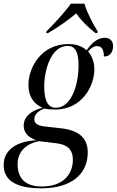

<svg xmlns="http://www.w3.org/2000/svg" viewBox="-73 -786 636 1046"><path d="M180 -615 179 -606H189C242 -637 299 -676 342 -713C368 -676 405 -638 447 -606H457L459 -615C435 -653 399 -721 387 -766H313C281 -720 220 -655 180 -615ZM151 240C321 240 405 159 405 44C405 -37 352 -77 260 -87L180 -96C139 -100 114 -109 114 -136C114 -162 132 -180 169 -195C184 -191 204 -189 227 -189C376 -189 441 -320 441 -408C441 -452 425 -484 407 -506C422 -524 439 -535 455 -535C482 -535 493 -514 493 -478C531 -478 543 -508 543 -535C543 -561 528 -580 497 -580C456 -580 424 -548 399 -512C373 -536 339 -546 300 -546C151 -546 82 -418 82 -323C82 -263 109 -220 159 -199C85 -181 56 -142 56 -102C56 -70 73 -40 125 -22C15 -16 -53 32 -53 113C-53 196 14 240 151 240ZM231 -199C189 -199 168 -235 168 -315C168 -403 204 -536 296 -536C335 -536 355 -504 355 -430C355 -326 317 -199 231 -199ZM155 230C57 230 23 178 23 108C23 37 73 -4 139 -17L231 -6C294 1 324 28 324 85C324 157 277 230 155 230Z"/></svg>

Font: Noto Serif Display SemiCondensed
Style: Italic
Weight: 400
Width: 4
Italic angle: -12°
Designer: Monotype Design Team
Foundry: Monotype Imaging Inc.
Version: Version 2.009